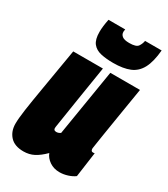

<svg xmlns="http://www.w3.org/2000/svg" viewBox="-196 -865 843 964"><g transform="rotate(30 225.5 -383.0)"><path d="M101 10Q49 10 23 -18.5Q-3 -47 -3 -91Q-3 -121 4.5 -173.5Q12 -226 27.5 -316.5Q43 -407 67 -550H239Q223 -449 207.5 -353Q192 -257 180 -177Q177 -157 195 -157Q207 -157 219 -165L282 -550H454Q436 -442 425 -373Q414 -304 407.5 -264.5Q401 -225 398.5 -206.5Q396 -188 395 -183Q394 -178 394 -177Q394 -160 405 -160Q407 -160 410 -160Q413 -160 416 -161L396 -17Q380 -5 356.5 2.5Q333 10 310 10Q276 10 251.5 -7Q227 -24 218 -48Q188 -18 161 -4Q134 10 101 10ZM269 -600Q228 -600 197 -607Q166 -614 149 -635.5Q132 -657 132 -701Q132 -732 141 -776H238Q236 -769 236 -766Q236 -763 236 -760Q236 -746 248 -736.5Q260 -727 289 -727Q329 -727 339.5 -742.5Q350 -758 353 -776H449Q443 -708 422.5 -669.5Q402 -631 364.5 -615.5Q327 -600 269 -600Z"/></g></svg>

Font: Georama Condensed Black
Style: Italic
Weight: 900
Width: 3
Italic angle: -9°
Designer: Jean-Baptiste Levee
Foundry: Production Type
Version: Version 1.000